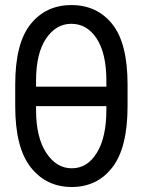

<svg xmlns="http://www.w3.org/2000/svg" viewBox="-20 -742 574 772"><path d="M492.9 -402V-315.3Q492.9 -148.1 431.8 -69.1Q370.7 9.9 268.5 9.9Q166.2 9.9 103.7 -69.1Q41.2 -148.1 41.2 -315.3V-402Q41.2 -568.2 103 -644.9Q164.8 -721.6 267 -721.6Q370.4 -721.6 431.6 -644.9Q492.9 -568.2 492.9 -402ZM125 -417.6V-393.5H407.7V-417.6Q407.7 -527.3 368.8 -586.8Q329.9 -646.3 267 -646.3Q205.3 -646.3 165.1 -586.8Q125 -527.3 125 -417.6ZM407.7 -299.7V-315.3H125V-299.7Q125 -190 165.8 -127.7Q206.7 -65.3 268.5 -65.3Q331.3 -65.3 369.5 -127.7Q407.7 -190 407.7 -299.7Z"/></svg>

Font: Inter UI
Style: Regular
Weight: 400
Designer: Rasmus Andersson
Foundry: rsms
Version: Version 2.2